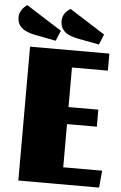

<svg xmlns="http://www.w3.org/2000/svg" viewBox="-77 -903 592 943"><g transform="rotate(5 218.5 -431.0)"><path d="M264 -381H411V-297H264V-84H456L448 0H50V-660H441V-576H264ZM173 -700 68 -720Q23 -729 2 -748.5Q-19 -768 -19 -799Q-19 -818 -8.5 -834.5Q2 -851 19 -862L194 -751ZM386 -700 280 -720Q234 -729 213.5 -748.5Q193 -768 193 -799Q193 -819 203.5 -835Q214 -851 232 -862L407 -751Z"/></g></svg>

Font: Sansita ExtraBold
Style: Regular
Weight: 800
Designer: Pablo Cosgaya
Foundry: Omnibus-Type
Version: Version 1.006